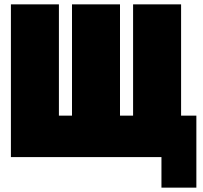

<svg xmlns="http://www.w3.org/2000/svg" viewBox="-20 -720 930 880"><path d="M530 -700V-190H590V-700H810V-190H880V140H720V0H30V-700H250V-190H310V-700Z"/></svg>

Font: Tektur Condensed Black
Style: Regular
Weight: 900
Width: 3
Designer: Adam Jagosz
Foundry: Adam Jagosz
Version: Version 1.005;gftools[0.9.30]